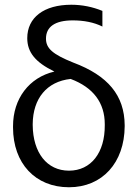

<svg xmlns="http://www.w3.org/2000/svg" viewBox="-20 -780 581 810"><path d="M95 -619C95 -559 130 -517 208 -479L209 -478C103 -453 35 -364 35 -248V-242C35 -91 129 10 271 10C412 10 505 -94 506 -247V-252C505 -377 436 -461 289 -516C202 -551 174 -576 174 -617C174 -667 212 -694 287 -694C333 -694 376 -686 412 -668V-734C371 -751 326 -760 281 -760C165 -760 95 -706 95 -619ZM118 -252V-257C119 -364 177 -436 278 -447C374 -411 422 -346 422 -256V-252C423 -136 364 -60 271 -60C178 -60 119 -136 118 -252Z"/></svg>

Font: Wafeq
Style: Regular
Weight: 400
Designer: Rasmus Andersson & Azza Alameddine
Foundry: Google & TypeTogether
Version: Version 3.000;FEAKit 1.0